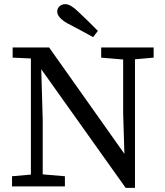

<svg xmlns="http://www.w3.org/2000/svg" viewBox="-20 -899 797 926"><path d="M468 -621V-670H721V-621L631 -613V7H586L179 -565L186 -322V-58L293 -49V0H38V-49L129 -57V-617L41 -621V-670H217L580 -157L574 -352V-612ZM452 -750 429 -720Q398 -737 366.5 -754Q335 -771 304 -787Q256 -815 256 -843Q256 -859 267.5 -869Q279 -879 295 -879Q320 -879 357 -843Q382 -820 405.5 -796.5Q429 -773 452 -750Z"/></svg>

Font: Source Serif 4 SmText
Style: Regular
Weight: 400
Designer: Frank Grießhammer
Foundry: Adobe
Version: Version 4.005;hotconv 1.1.0;makeotfexe 2.6.0